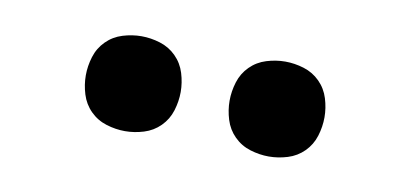

<svg xmlns="http://www.w3.org/2000/svg" viewBox="-31 -802 562 263"><g transform="rotate(10 250.0 -670.0)"><path d="M350 -604Q337 -604 324 -608Q311 -612 301.5 -621.5Q292 -631 288 -644Q284 -657 284 -670Q284 -683 288 -696Q292 -709 301.5 -718.5Q311 -728 324 -732Q337 -736 350 -736Q363 -736 376 -732Q389 -728 398.5 -718.5Q408 -709 412 -696Q416 -683 416 -670Q416 -657 412 -644Q408 -631 398.5 -621.5Q389 -612 376 -608Q363 -604 350 -604ZM150 -604Q137 -604 124 -608Q111 -612 101.5 -621.5Q92 -631 88 -644Q84 -657 84 -670Q84 -683 88 -696Q92 -709 101.5 -718.5Q111 -728 124 -732Q137 -736 150 -736Q163 -736 176 -732Q189 -728 198.5 -718.5Q208 -709 212 -696Q216 -683 216 -670Q216 -657 212 -644Q208 -631 198.5 -621.5Q189 -612 176 -608Q163 -604 150 -604Z"/></g></svg>

Font: Iosevka Curly Slab Medium
Style: Regular
Weight: 500
Monospace: yes
Designer: Belleve Invis
Foundry: Belleve Invis
Version: Version 22.1.2; ttfautohint (v1.8.4)